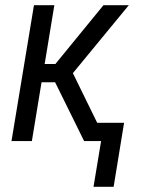

<svg xmlns="http://www.w3.org/2000/svg" viewBox="-20 -540 540 735"><path d="M338 175 367 0H302L191 -225H139L102 0H24L110 -520H188L151 -295H192L376 -520H473L259 -260L352 -70H455L415 175Z"/></svg>

Font: Iosevka Curly
Style: Italic
Weight: 400
Italic angle: -9°
Monospace: yes
Designer: Belleve Invis
Foundry: Belleve Invis
Version: Version 22.1.2; ttfautohint (v1.8.4)